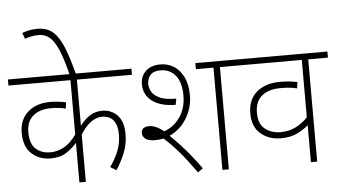

<svg xmlns="http://www.w3.org/2000/svg" viewBox="-57 -996 1949 1098"><g transform="rotate(-5 917.0 -447.0)"><path d="M709 -587H393V-322Q422 -360 452.5 -378.5Q483 -397 521 -397Q573 -397 608 -361Q643 -325 643 -253Q643 -197 623.5 -147.5Q604 -98 573 -51L539 -72Q569 -114 587 -158Q605 -202 605 -255Q605 -307 582.5 -335Q560 -363 516 -363Q487 -363 456.5 -342.5Q426 -322 393 -272V0H356V-227Q329 -196 294 -173.5Q259 -151 204 -151Q141 -151 96.5 -190.5Q52 -230 52 -311Q52 -387 101 -430Q150 -473 228 -473Q252 -473 277.5 -470Q303 -467 320 -463L315 -427Q282 -437 230 -437Q166 -437 128 -405Q90 -373 90 -311Q90 -245 122.5 -215.5Q155 -186 206 -186Q246 -186 283.5 -206Q321 -226 356 -275V-587H0V-622H709Z M355 -615Q331 -712 307.5 -765.5Q284 -819 257.5 -839.5Q231 -860 197 -860Q174 -860 153.5 -855.5Q133 -851 118 -845L105 -880Q124 -887 145 -891.5Q166 -896 195 -896Q248 -896 282.5 -865.5Q317 -835 342 -772.5Q367 -710 391 -615Z M807 -203Q770 -203 753 -217Q736 -231 736 -249Q736 -268 748 -277Q760 -286 780 -286Q819 -286 865 -249Q920 -268 956 -319Q992 -370 992 -444Q992 -518 960 -558Q928 -598 873 -598Q833 -598 815 -577.5Q797 -557 797 -526Q797 -508 807.5 -485.5Q818 -463 851 -446Q884 -429 950 -429L943 -394Q856 -395 808.5 -431Q761 -467 761 -528Q761 -574 791.5 -603Q822 -632 876 -632Q918 -632 952.5 -610.5Q987 -589 1008 -546.5Q1029 -504 1029 -442Q1029 -369 991.5 -308.5Q954 -248 893 -221Q920 -195 951 -161.5Q982 -128 1011.5 -91Q1041 -54 1066 -19L1037 2Q982 -75 939.5 -124Q897 -173 857 -208Q833 -203 807 -203ZM1214 -587V0H1177V-587H1076V-622H1327V-587Z M1834 -587H1721V0H1685V-212Q1659 -189 1620.5 -170Q1582 -151 1526 -151Q1458 -151 1411 -190.5Q1364 -230 1364 -308Q1364 -387 1414.5 -430Q1465 -473 1550 -473Q1581 -473 1606 -470Q1631 -467 1648 -463L1643 -427Q1625 -432 1603 -434.5Q1581 -437 1548 -437Q1479 -437 1440.5 -404.5Q1402 -372 1402 -308Q1402 -244 1438.5 -215Q1475 -186 1528 -186Q1575 -186 1614.5 -205.5Q1654 -225 1684 -258V-587H1312V-622H1834Z"/></g></svg>

Font: Noto Sans ExtraLight
Style: Regular
Weight: 200
Designer: Monotype Design Team
Foundry: Monotype Imaging Inc.
Version: Version 2.007